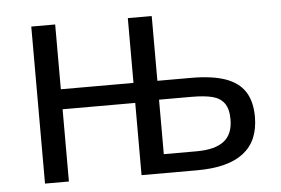

<svg xmlns="http://www.w3.org/2000/svg" viewBox="-43 -595 956 653"><g transform="rotate(-5 434.5 -268.0)"><path d="M85.4 -536.1H167V-314.9H415V-536.1H496.6V-314.9H611.3Q683.1 -314.9 728.3 -299.1Q773.4 -283.2 794.9 -250Q816.4 -216.8 816.4 -164.1Q816.4 0 605 0H415V-246.6H167V0H85.4ZM732.9 -162.6Q732.9 -198.7 719 -217.8Q705.1 -236.8 678.2 -243.7Q651.4 -250.5 606.4 -250.5H496.6V-64.5H608.9Q670.9 -64.5 701.9 -88.1Q732.9 -111.8 732.9 -162.6Z"/></g></svg>

Font: Viking Open Sans
Style: Regular
Weight: 400
Foundry: Ascender Corporation
Version: Version 2.001